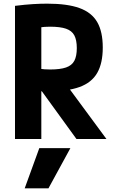

<svg xmlns="http://www.w3.org/2000/svg" viewBox="-20 -760 640 1050"><path d="M245 270H115L195 50H365ZM62 -728Q118 -735 160 -737.5Q202 -740 238 -740Q348 -740 414.5 -716Q481 -692 511.5 -639.5Q542 -587 542 -500Q542 -414 511.5 -361Q481 -308 414.5 -284Q348 -260 238 -260Q209 -260 180.5 -261.5Q152 -263 132 -264L196 -384Q209 -382 224 -381Q239 -380 254 -380Q309 -380 341 -391Q373 -402 386.5 -427.5Q400 -453 400 -497Q400 -541 386.5 -566.5Q373 -592 341 -603Q309 -614 254 -614Q239 -614 224 -613Q209 -612 196 -610L206 -647V0H62ZM398 0 166 -320H326L562 0Z"/></svg>

Font: M PLUS Code Latin Expanded
Style: Bold
Weight: 700
Width: 7
Designer: Coji Morishita
Foundry: UNDERFOREST DESIGN
Version: Version 1.002; ttfautohint (v1.8.3)